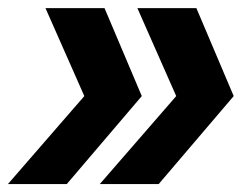

<svg xmlns="http://www.w3.org/2000/svg" viewBox="-39 -491 625 478"><path d="M-19.3 -32.7 170.9 -251.8 74.2 -470.8H221.2L314 -251.8L127.2 -32.7ZM209.4 -32.7 399.7 -251.8 303 -470.8H449.9L542.8 -251.8L356 -32.7Z"/></svg>

Font: Wix Madefor Text
Style: Italic
Weight: 400
Italic angle: -12°
Designer: Dalton Maag Ltd
Foundry: Dalton Maag Ltd
Version: Version 3.100